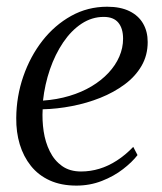

<svg xmlns="http://www.w3.org/2000/svg" viewBox="-20 -556 494 585"><path d="M399 -83.5Q383 -62.5 355 -40.8Q327 -19 290.5 -4.8Q254 9.5 213 9.5Q166.5 9.5 131.8 -6.2Q97 -22 74.2 -50.5Q51.5 -79 40.2 -116.2Q29 -153.5 29.5 -196.5Q30 -262.5 51 -323.2Q72 -384 109.2 -431.8Q146.5 -479.5 196.8 -507.5Q247 -535.5 306.5 -535.5Q347 -535.5 374.5 -522Q402 -508.5 416 -484.2Q430 -460 430 -428Q430 -387.5 411.2 -355.2Q392.5 -323 359.8 -298.8Q327 -274.5 285.8 -258Q244.5 -241.5 199.2 -232.8Q154 -224 110 -223Q108 -189.5 113 -156Q118 -122.5 131.8 -94.8Q145.5 -67 169 -50.2Q192.5 -33.5 227 -33.5Q255.5 -33.5 282.8 -41.8Q310 -50 336 -66.8Q362 -83.5 386 -108.5ZM296 -504.5Q260 -504.5 228.5 -483.8Q197 -463 172.5 -426.8Q148 -390.5 132.2 -344.8Q116.5 -299 111 -249.5Q154 -252.5 191.5 -263.8Q229 -275 259 -293Q289 -311 310.5 -334Q332 -357 343.5 -383.5Q355 -410 355 -438Q355 -469.5 340.5 -487Q326 -504.5 296 -504.5Z"/></svg>

Font: Merriweather 96pt Light
Style: Italic
Weight: 300
Italic angle: -7.8°
Version: Version 2.101